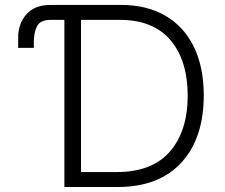

<svg xmlns="http://www.w3.org/2000/svg" viewBox="-20 -747 898 767"><path d="M52.6 -555.8V-596.6Q52.6 -653.1 85.8 -690.2Q119 -727.3 181.5 -727.3H463.1Q567.1 -727.3 641.2 -683.9Q715.2 -640.6 754.6 -559.7Q794 -478.7 794 -365.4Q793.7 -193.9 704 -96.9Q614.3 0 450.3 0H237.2V-667.6H182.9Q141 -667.6 128 -642.6Q115.1 -617.5 115.1 -578.1V-555.8ZM303.6 -59.7H446.4Q587 -59.7 658.4 -141.3Q729.8 -223 729.8 -365.4Q729.4 -506.7 660.5 -587.2Q591.6 -667.6 459.2 -667.6H303.6Z"/></svg>

Font: Inter Zeller Light
Style: Regular
Weight: 300
Designer: Rasmus Andersson; Joe Bland
Foundry: zeller
Version: Version 3.015;git-dec3a8cb1